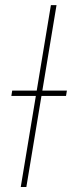

<svg xmlns="http://www.w3.org/2000/svg" viewBox="-20 -748 288 768"><path d="M206.1 -727.5 85.4 0H63L183.6 -727.5ZM25.4 -364.3 28.8 -385.7H247.6L244.1 -364.3Z"/></svg>

Font: Inter 18pt Thin
Style: Italic
Weight: 250
Italic angle: -9.3988°
Version: Version 4.001;git-66647c0bb